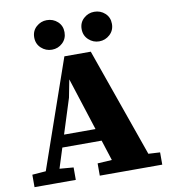

<svg xmlns="http://www.w3.org/2000/svg" viewBox="-92 -938 897 1017"><g transform="rotate(-10 356.0 -430.0)"><path d="M11 0V-67L115 -75H136L233 -67V0ZM59 0 287 -655H429L660 0H462L289 -538H293L273 -435L135 0ZM170 -181V-247H490V-181ZM362 0V-66L479 -73H572L698 -66V0ZM229 -701Q196 -701 171.5 -723.5Q147 -746 147 -781Q147 -816 171.5 -838Q196 -860 228 -860Q262 -860 286 -838Q310 -816 310 -781Q310 -746 286 -723.5Q262 -701 229 -701ZM483 -701Q451 -701 426.5 -723.5Q402 -746 402 -781Q402 -816 426.5 -838Q451 -860 483 -860Q517 -860 541 -838Q565 -816 565 -781Q565 -746 540.5 -723.5Q516 -701 483 -701Z"/></g></svg>

Font: Source Serif 4 ExtraBold
Style: Regular
Weight: 800
Designer: Frank Grießhammer
Foundry: Adobe Systems Incorporated
Version: Version 4.004;hotconv 1.0.116;makeotfexe 2.5.65601